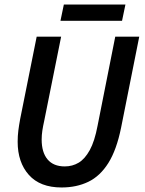

<svg xmlns="http://www.w3.org/2000/svg" viewBox="-20 -816 640 848"><path d="M252 12Q157 12 107.5 -43.5Q58 -99 58 -190Q58 -216 61 -239.5Q64 -263 69 -290L142 -654H250L175 -281Q170 -259 167 -239Q164 -219 164 -200Q164 -143 190 -112Q216 -81 266 -81Q300 -81 327.5 -97.5Q355 -114 376.5 -153Q398 -192 411 -261L489 -654H595L515 -253Q495 -154 458.5 -96Q422 -38 370 -13Q318 12 252 12ZM247 -724 262 -796H534L519 -724Z"/></svg>

Font: Source Code Pro SemiBold
Style: Italic
Weight: 600
Italic angle: -11°
Monospace: yes
Designer: Paul D. Hunt, Teo Tuominen
Foundry: Adobe Systems Incorporated
Version: Version 1.016;hotconv 1.0.116;makeotfexe 2.5.65601